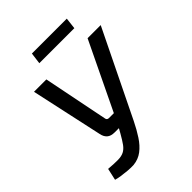

<svg xmlns="http://www.w3.org/2000/svg" viewBox="-243 -971 1097 1097"><g transform="rotate(-45 305.5 -422.5)"><path d="M611 -690 357 -169Q334 -122 308.5 -83Q283 -44 251.5 -20Q220 4 178 8Q158 9 133 7Q108 5 84.5 1.5Q61 -2 44 -7L60 -79Q108 -75 136.5 -75.5Q165 -76 183.5 -85.5Q202 -95 217 -115.5Q232 -136 253 -173L286 -232L301 -266L505 -690ZM172 -690 251 -296Q253 -281 269 -281H320L326 -200H234Q204 -200 188 -214Q172 -228 167 -254L72 -690ZM500 -853 492 -784H209L218 -853Z"/></g></svg>

Font: Exo 2 Medium
Style: Italic
Weight: 500
Italic angle: -8°
Designer: Natanael Gama
Foundry: Natanael Gama
Version: Version 2.010